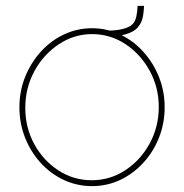

<svg xmlns="http://www.w3.org/2000/svg" viewBox="-20 -623 626 653"><path d="M293 10Q242 10 197 -11Q152 -32 118 -69.5Q84 -107 65 -155.5Q46 -204 46 -258Q46 -313 65.5 -361.5Q85 -410 119 -447.5Q153 -485 198 -506Q243 -527 293 -527Q343 -527 388 -506Q433 -485 467 -447.5Q501 -410 520.5 -361.5Q540 -313 540 -258Q540 -204 521 -155.5Q502 -107 467.5 -69.5Q433 -32 388.5 -11Q344 10 293 10ZM66 -256Q66 -189 96.5 -133Q127 -77 178.5 -43.5Q230 -10 292 -10Q354 -10 406 -44Q458 -78 489 -135Q520 -192 520 -259Q520 -326 489 -382.5Q458 -439 406.5 -473Q355 -507 293 -507Q232 -507 180 -472.5Q128 -438 97 -381Q66 -324 66 -256ZM351 -499V-519Q377 -519 399.5 -525Q422 -531 432 -542Q440 -551 443.5 -566Q447 -581 448 -603H470Q469 -585 467 -572Q465 -559 461 -549.5Q457 -540 448 -529Q440 -520 425 -513Q410 -506 390.5 -502.5Q371 -499 351 -499Z"/></svg>

Font: Raleway Thin Thin
Style: Regular
Weight: 250
Version: Version 4.026